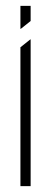

<svg xmlns="http://www.w3.org/2000/svg" viewBox="-20 -638 175 658"><path d="M50 0V-476L84 -503H85V0ZM50 -539V-618H85V-566L51 -539Z"/></svg>

Font: Foldit ExtraLight
Style: Regular
Weight: 250
Version: Version 1.003